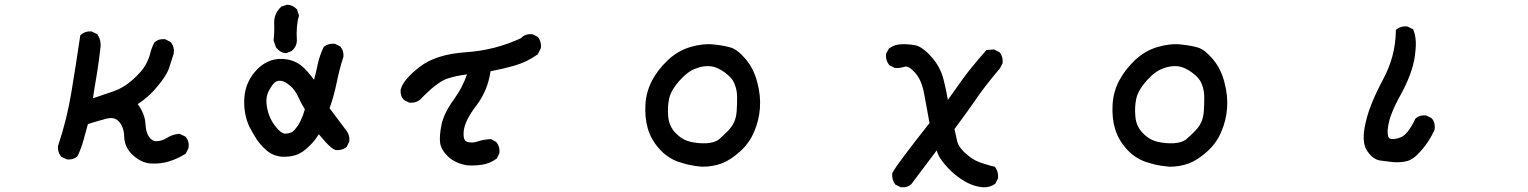

<svg xmlns="http://www.w3.org/2000/svg" viewBox="-20 -663 6540 822"><path d="M627.4 37.1Q586.9 35.2 550.3 2.4Q512.7 -30.8 511.7 -78.6Q510.7 -118.2 489.7 -142.1Q470.2 -164.1 435.1 -154.8Q428.7 -152.8 422.4 -151.1Q416 -149.4 409.4 -147.7Q402.8 -146 396.2 -144Q389.6 -142.1 383.1 -140.1Q376.5 -138.2 369.9 -136Q363.3 -133.8 356.4 -131.8Q347.7 -99.1 338.4 -66.4Q328.6 -29.8 312.5 4.4L311.5 5.9L310.1 7.3Q293.5 22 267.6 19.5H266.1L264.2 18.6L243.7 8.8L241.7 7.8L240.2 5.9Q226.1 -12.7 228.5 -38.1V-39.1L229 -40Q267.1 -153.8 286.1 -271Q305.7 -389.2 323.2 -508.3L323.7 -511.7L326.7 -514.2Q345.2 -530.8 371.1 -528.3H373L374.5 -527.3L394 -517.6L396.5 -516.6L397.9 -514.2Q415.5 -487.8 409.2 -452.6Q407.2 -433.6 404.8 -414.8Q402.3 -396 399.4 -377Q396.5 -357.9 393.6 -339.4Q389.2 -314.9 385.3 -290.5Q381.3 -266.1 377.9 -242.2Q421.4 -256.8 462.9 -271Q469.2 -273.4 475.8 -275.9Q482.4 -278.3 488.8 -281.5Q495.1 -284.7 501.2 -288.1Q507.3 -291.5 513.4 -295.4Q519.5 -299.3 525.4 -303.5Q531.2 -307.6 536.9 -312.3Q542.5 -316.9 548.3 -321.8Q586.9 -356.9 602.1 -382.8Q605.5 -389.2 608.6 -395.8Q611.8 -402.3 614.5 -408.4Q617.2 -414.6 619.1 -420.4Q621.1 -426.3 622.6 -432.1Q628.4 -457.5 640.6 -480.5L641.6 -481.9L643.1 -482.9Q659.7 -497.6 685.5 -495.1H687.5L689 -494.1L708.5 -484.4L710.4 -483.4L711.9 -481.4Q728 -460.4 723.6 -433.1V-432.1L723.1 -431.6Q713.4 -400.4 703.6 -371.1Q698.2 -355 685.5 -335.2Q672.9 -315.4 652.3 -291Q634.3 -269 613.3 -250.5Q592.3 -231.9 569.8 -217.3Q600.6 -174.3 602.5 -134.3Q603 -126.5 604 -119.4Q605 -112.3 606.2 -106.2Q607.4 -100.1 609.4 -94.5Q611.3 -88.9 613.8 -84.2Q616.2 -79.6 619.1 -75.7Q632.8 -57.1 652.3 -58.6Q664.1 -59.6 674.6 -63Q685.1 -66.4 694.8 -72.8Q706.5 -80.1 719.5 -84.5Q732.4 -88.9 746.1 -89.8H749L751.5 -88.9L772 -79.1L773.4 -78.1L774.9 -76.7Q791.5 -57.6 787.1 -29.8L786.6 -28.3L786.1 -26.9L776.4 -7.3L774.9 -4.9L772.5 -3.4Q755.9 6.8 738.8 14.6Q721.7 22.5 704.1 27.8Q668.5 39.1 627.4 37.1Z M1184.6 7.8Q1146 3.4 1119.6 -20.5Q1106.9 -31.7 1096.7 -43.5Q1086.4 -55.2 1078.6 -66.9Q1064 -89.8 1049.8 -116.7Q1035.6 -144.5 1029.3 -179.2Q1023.4 -213.4 1026.4 -248Q1029.3 -282.7 1043 -311.5Q1049.8 -326.2 1059.3 -339.8Q1068.8 -353.5 1081.1 -366.2Q1106 -392.1 1139.2 -403.8Q1173.3 -415.5 1211.9 -408.2Q1250.5 -400.9 1279.3 -374Q1290 -363.8 1301.5 -350.3Q1313 -336.9 1324.2 -321.3Q1328.6 -336.4 1332.3 -351.3Q1335.9 -366.2 1338.9 -381.8Q1340.3 -388.7 1342 -395.5Q1343.8 -402.3 1345.7 -409.2Q1347.7 -416 1349.9 -422.6Q1352.1 -429.2 1354.5 -435.5Q1356.9 -441.9 1359.6 -448.2Q1362.3 -454.6 1365.2 -460.4L1366.2 -462.4L1368.2 -463.9Q1386.7 -478 1412.1 -475.6H1414.1L1415.5 -474.6L1435.1 -464.8L1437 -463.9L1438 -462.4Q1452.6 -445.8 1450.2 -419.9V-418.9L1449.7 -418Q1432.1 -363.8 1420.9 -306.6Q1409.2 -251 1391.1 -199.7L1463.9 -102.5Q1478 -84 1475.6 -58.6V-56.6L1474.6 -55.2L1464.8 -35.6L1463.9 -33.7L1461.9 -32.2Q1443.4 -18.1 1418 -20.5H1417L1416 -21Q1407.7 -23.4 1397 -32.5Q1386.2 -41.5 1374.3 -54.4Q1362.3 -67.4 1344.7 -88.4Q1331.1 -64.5 1306.6 -40Q1274.9 -7.8 1246.1 1Q1217.8 9.8 1185.1 7.8ZM1232.4 -98.6Q1253.9 -118.7 1266.1 -144Q1277.8 -168.5 1285.2 -194.8Q1267.6 -223.1 1254.9 -252Q1250.5 -261.2 1245.1 -269.5Q1239.7 -277.8 1233.2 -285.2Q1226.6 -292.5 1218.3 -298.8Q1207 -308.6 1196.8 -313Q1186.5 -317.4 1177.7 -317.4Q1171.9 -317.4 1167 -315.7Q1162.1 -314 1157.5 -310.5Q1152.8 -307.1 1148.4 -301.8Q1143.6 -295.4 1139.4 -288.8Q1135.3 -282.2 1131.6 -275.4Q1127.9 -268.6 1125.5 -261.2Q1117.7 -240.2 1122.1 -209.5Q1124.5 -193.4 1128.9 -179.4Q1133.3 -165.5 1139.6 -152.8Q1152.3 -127.9 1171.9 -107.4Q1176.8 -102.5 1181.2 -99.1Q1185.5 -95.7 1189.5 -93.8Q1193.4 -91.8 1196.8 -91.1Q1200.2 -90.3 1203.6 -90.8Q1220.2 -92.3 1232.4 -98.6ZM1227.1 -443.8 1206.5 -436 1204.6 -435.5H1202.6Q1180.7 -437 1163.6 -457.5L1162.1 -459L1161.6 -460.4L1151.9 -487.8L1151.4 -490.2V-492.2Q1155.3 -525.9 1153.8 -562Q1152.8 -582.5 1160.2 -600.6Q1167.5 -618.7 1182.6 -632.8L1184.1 -634.8L1186.5 -635.3L1207 -642.1L1208.5 -642.6H1210Q1221.2 -642.6 1231.4 -637.7Q1241.7 -632.8 1250.5 -624L1252 -622.1L1252.4 -620.1L1259.3 -598.6L1260.3 -595.7L1259.3 -592.8Q1247.1 -552.7 1251 -488.8V-488.3V-487.8Q1250 -463.4 1230 -445.8L1229 -444.8Z M1980 44.9Q1930.2 36.6 1899.4 8.3Q1884.3 -5.9 1875.5 -20.8Q1866.7 -35.6 1864.3 -50.8Q1860.4 -79.6 1870.1 -128.9Q1880.4 -178.7 1923.8 -238.3Q1932.6 -250.5 1940.9 -263.7Q1949.2 -276.9 1956.1 -290.3Q1962.9 -303.7 1968.8 -317.4Q1974.6 -331.1 1979.5 -344.7Q1934.1 -338.9 1895.5 -326.7Q1852.1 -312.5 1778.3 -236.3L1777.8 -235.8L1777.3 -235.4Q1758.8 -221.2 1733.4 -223.6H1731.4L1730 -224.6L1710.4 -234.4L1708.5 -235.4L1707.5 -236.8Q1692.9 -253.4 1695.3 -279.3V-279.8L1695.8 -280.8Q1706.1 -321.3 1775.9 -376Q1810.5 -403.3 1860.6 -419.2Q1910.6 -435.1 1976.1 -439.5Q2100.1 -447.8 2212.4 -500.5L2212.9 -501.5L2213.9 -503.4L2215.3 -504.4Q2231.9 -519 2257.8 -516.6H2259.8L2261.2 -515.6L2280.8 -505.9L2282.7 -504.9L2284.2 -502.9Q2298.3 -484.4 2295.9 -459V-457L2294.9 -455.6L2283.2 -432.1L2282.2 -429.7L2279.8 -428.7Q2233.9 -396.5 2180.2 -381.3Q2131.8 -367.7 2080.1 -357.9Q2074.2 -316.4 2058.8 -279.5Q2043.5 -242.7 2018.6 -210Q1969.2 -145.5 1965.3 -101.1Q1963.4 -79.6 1967.3 -69.1Q1971.2 -58.6 1979 -56.2Q2001 -49.3 2022.5 -56.6Q2035.2 -61 2049.1 -63.7Q2063 -66.4 2078.6 -67.4H2081.5L2084 -66.4L2103.5 -55.7L2105 -54.2L2106.4 -52.7Q2120.6 -34.2 2118.2 -8.8V-6.8L2117.2 -5.4L2107.4 14.2L2106.4 16.6L2104 17.6Q2077.1 36.6 2045.4 42Q2038.1 43 2030 43.9Q2022 44.9 2013.9 45.2Q2005.9 45.4 1997.6 45.4Q1989.3 45.4 1981 44.9H1980.5Z M2986.8 50.8Q2968.8 49.3 2951.4 46.6Q2934.1 43.9 2917.2 39.6Q2900.4 35.2 2884.3 29.8Q2835 12.2 2800.3 -28.3Q2765.6 -68.4 2752.9 -114.7Q2746.6 -137.2 2744.1 -162.4Q2741.7 -187.5 2743.2 -214.4Q2746.1 -269 2771 -316.9Q2795.9 -364.3 2837.9 -404.3Q2880.9 -445.3 2934.6 -461.4Q2988.3 -477.5 3035.2 -472.7Q3081.1 -467.8 3108.4 -459.5Q3123.5 -455.1 3139.4 -442.6Q3155.3 -430.2 3172.6 -409.7Q3189.9 -389.2 3202.4 -364.3Q3214.8 -339.4 3222.2 -310.1Q3230 -281.2 3232.7 -253.4Q3235.4 -225.6 3233.4 -199.2Q3229.5 -147 3208.5 -98.6Q3188 -49.8 3147.5 -13.7Q3107.9 22 3069.8 36.6Q3050.8 43.5 3030.3 47.1Q3009.8 50.8 2987.3 50.8ZM3057.1 -65.4Q3066.9 -73.7 3075.9 -82.5Q3085 -91.3 3095.2 -101.1Q3113.8 -120.1 3122.8 -139.9Q3131.8 -159.7 3133.8 -186Q3134.8 -200.2 3135.3 -215.1Q3135.7 -230 3135.7 -246.1Q3135.7 -261.2 3133.1 -275.6Q3130.4 -290 3124.5 -304.2Q3119.6 -317.4 3108.9 -329.6Q3098.1 -341.8 3082 -353.5Q3050.3 -376.5 3022 -379.4Q3007.8 -380.9 2991.9 -378.7Q2976.1 -376.5 2958.5 -369.6Q2949.7 -366.7 2941.2 -361.8Q2932.6 -356.9 2923.8 -350.3Q2915 -343.8 2906.2 -335.4Q2897.5 -327.1 2888.7 -317.4Q2853.5 -277.8 2845.2 -242.7Q2836.9 -207.5 2840.8 -164.1Q2844.2 -122.6 2872.1 -93.8Q2881.8 -84 2891.8 -76.4Q2901.9 -68.8 2912.6 -64Q2923.3 -59.1 2935.1 -56.2Q2970.7 -47.9 3005.4 -49.8Q3038.1 -51.8 3057.1 -65.4Z M3834.5 137.7 3814.9 127.9 3813 127 3811.5 125Q3804.7 115.7 3801.8 104.2Q3798.8 92.8 3799.8 80.1V78.1L3800.8 76.7Q3820.8 39.1 3959.5 -136.2Q3948.2 -200.7 3936.5 -261.7Q3925.3 -322.8 3896 -353.5Q3869.1 -382.3 3853.5 -377.4Q3830.1 -370.1 3812.5 -372.1L3810.5 -372.6L3809.1 -373L3789.6 -382.8L3787.6 -383.8L3786.1 -385.7Q3771 -405.3 3773.4 -430.7V-432.6L3774.4 -434.6L3785.2 -454.1L3786.6 -456.1L3788.6 -457Q3810.1 -472.7 3839.4 -473.6Q3866.7 -474.6 3896 -469.7Q3927.7 -464.4 3967.3 -419.9Q3977.1 -409.2 3985.1 -397.7Q3993.2 -386.2 3999.8 -373.8Q4006.3 -361.3 4011.5 -348.1Q4016.6 -335 4020 -320.8Q4030.8 -278.3 4038.1 -235.4Q4068.4 -278.3 4098.6 -320.3Q4135.7 -372.1 4200.7 -445.8L4203.1 -448.7L4207 -449.2L4232.4 -451.2H4235.4L4237.8 -450.2L4257.3 -440.4L4259.3 -439.5L4260.3 -438Q4267.6 -429.7 4270.5 -418.7Q4273.4 -407.7 4272.5 -394.5V-392.6L4271.5 -391.1L4261.7 -371.6L4261.2 -370.6L4260.3 -369.6Q4196.3 -293.9 4161.6 -242.7Q4127 -191.9 4066.4 -110.4Q4073.2 -79.6 4078.6 -55.7Q4081.5 -44.9 4089.8 -32.7Q4098.1 -20.5 4112.8 -7.3Q4143.1 20 4169.4 29.8Q4174.8 32.2 4180.9 34.2Q4187 36.1 4193.4 38.1Q4199.7 40 4206.5 42.2Q4213.4 44.4 4220.7 46.4Q4228 48.3 4235.8 50.3L4239.3 50.8L4241.2 53.7Q4248 63 4251 74.5Q4253.9 85.9 4252.9 98.6V100.6L4252 102.1L4242.2 121.6L4241.2 123.5L4238.8 125Q4216.8 140.6 4187.5 138.7Q4181.6 138.2 4175.8 137.2Q4169.9 136.2 4164.3 135Q4158.7 133.8 4153.1 132.1Q4147.5 130.4 4142.1 128.4Q4136.7 126.5 4131.3 124Q4126 121.6 4120.6 118.9Q4115.2 116.2 4110.4 113.3Q4075.2 92.8 4048.8 66.4Q4022.5 40.5 4006.3 16.1Q3995.6 0 3990.2 -19L3881.8 125L3881.3 126L3880.4 126.5Q3863.8 141.1 3837.9 138.7H3835.9Z M4986.8 50.8Q4968.8 49.3 4951.4 46.6Q4934.1 43.9 4917.2 39.6Q4900.4 35.2 4884.3 29.8Q4835 12.2 4800.3 -28.3Q4765.6 -68.4 4752.9 -114.7Q4746.6 -137.2 4744.1 -162.4Q4741.7 -187.5 4743.2 -214.4Q4746.1 -269 4771 -316.9Q4795.9 -364.3 4837.9 -404.3Q4880.9 -445.3 4934.6 -461.4Q4988.3 -477.5 5035.2 -472.7Q5081.1 -467.8 5108.4 -459.5Q5123.5 -455.1 5139.4 -442.6Q5155.3 -430.2 5172.6 -409.7Q5189.9 -389.2 5202.4 -364.3Q5214.8 -339.4 5222.2 -310.1Q5230 -281.2 5232.7 -253.4Q5235.4 -225.6 5233.4 -199.2Q5229.5 -147 5208.5 -98.6Q5188 -49.8 5147.5 -13.7Q5107.9 22 5069.8 36.6Q5050.8 43.5 5030.3 47.1Q5009.8 50.8 4987.3 50.8ZM5057.1 -65.4Q5066.9 -73.7 5075.9 -82.5Q5085 -91.3 5095.2 -101.1Q5113.8 -120.1 5122.8 -139.9Q5131.8 -159.7 5133.8 -186Q5134.8 -200.2 5135.3 -215.1Q5135.7 -230 5135.7 -246.1Q5135.7 -261.2 5133.1 -275.6Q5130.4 -290 5124.5 -304.2Q5119.6 -317.4 5108.9 -329.6Q5098.1 -341.8 5082 -353.5Q5050.3 -376.5 5022 -379.4Q5007.8 -380.9 4991.9 -378.7Q4976.1 -376.5 4958.5 -369.6Q4949.7 -366.7 4941.2 -361.8Q4932.6 -356.9 4923.8 -350.3Q4915 -343.8 4906.2 -335.4Q4897.5 -327.1 4888.7 -317.4Q4853.5 -277.8 4845.2 -242.7Q4836.9 -207.5 4840.8 -164.1Q4844.2 -122.6 4872.1 -93.8Q4881.8 -84 4891.8 -76.4Q4901.9 -68.8 4912.6 -64Q4923.3 -59.1 4935.1 -56.2Q4970.7 -47.9 5005.4 -49.8Q5038.1 -51.8 5057.1 -65.4Z M5944.8 31.2Q5918 27.3 5890.6 24.4Q5858.9 21 5833 -17.1Q5807.1 -54.7 5826.7 -138.7Q5835.9 -179.2 5854.5 -224.6Q5873 -270 5900.4 -321.3Q5954.1 -419.4 5956.1 -530.3V-535.2L5960 -538.1Q5978.5 -552.2 6003.9 -549.8H6005.9L6007.3 -548.8L6026.9 -539.1L6030.3 -537.6L6031.2 -534.2Q6035.6 -523.9 6038.1 -511.7Q6040.5 -499.5 6041.3 -485.1Q6042 -470.7 6040.8 -454.6Q6039.6 -438.5 6037.1 -420.4Q6025.9 -347.2 5977.5 -258.8Q5953.6 -216.3 5939.9 -181.9Q5926.3 -147.5 5922.9 -122.1Q5919.9 -104.5 5920.9 -93.3Q5921.9 -82 5924.1 -76.9Q5926.3 -71.8 5929.7 -70.3Q5936.5 -66.9 5949 -67.9Q5961.4 -68.8 5977.1 -75.2Q6007.3 -86.9 6039.1 -153.8L6040 -155.3L6041.5 -156.7Q6058.1 -171.4 6084 -168.9H6085.9L6087.4 -168L6106.9 -158.2L6108.4 -157.2L6109.9 -155.8Q6118.2 -146.5 6121.1 -134.3Q6124 -122.1 6122.1 -108.9L6121.6 -107.4L6121.1 -106.4Q6101.1 -61 6066.9 -21Q6031.7 20.5 6002.9 26.9Q5976.6 33.2 5945.8 31.2H5945.3Z"/></svg>

Font: NaikaiFont
Style: Bold
Weight: 700
Version: Version 1.89